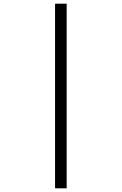

<svg xmlns="http://www.w3.org/2000/svg" viewBox="-20 -821 660 1041"><path d="M278.5 200V-801H341.5V200Z"/></svg>

Font: Monaspace Neon Var ExtraLight
Style: Regular
Weight: 200
Designer: Riley Cran and the Lettermatic Team
Version: Version 1.200 (Monaspace Neon Var)